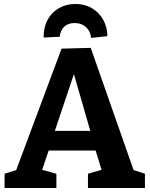

<svg xmlns="http://www.w3.org/2000/svg" viewBox="-20 -947 753 967"><path d="M661 -67 624 -100 710 -72V0H423V-72L510 -97L496 -77L456 -207L478 -189H214L231 -206L188 -79L184 -94L264 -72V0H3V-72L86 -98L54 -70L290 -702L437 -706ZM250 -269 240 -288H455L441 -266L337 -627H370ZM360 -927Q407 -927 442.5 -906Q478 -885 499 -849Q520 -813 521 -765L439 -756Q435 -791 412.5 -811Q390 -831 356 -831Q323 -831 303.5 -812.5Q284 -794 281 -762L200 -758Q199 -808 219 -846Q239 -884 276 -905.5Q313 -927 360 -927Z"/></svg>

Font: Bitter Thin
Style: Bold
Weight: 700
Version: Version 3.021